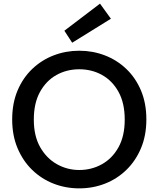

<svg xmlns="http://www.w3.org/2000/svg" viewBox="-20 -1026 872 1056"><path d="M416 10Q341 10 274.5 -16Q208 -42 157 -91.5Q106 -141 76.5 -211Q47 -281 47 -369Q47 -458 76.5 -528Q106 -598 157.5 -647Q209 -696 275.5 -721.5Q342 -747 416 -747Q490 -747 556.5 -721.5Q623 -696 674.5 -647Q726 -598 755.5 -528Q785 -458 785 -369Q785 -281 755.5 -211Q726 -141 675 -91.5Q624 -42 557.5 -16Q491 10 416 10ZM416 -91Q484 -91 541 -123Q598 -155 632 -216.5Q666 -278 666 -368Q666 -459 632 -520.5Q598 -582 541.5 -613.5Q485 -645 416 -645Q347 -645 290.5 -613.5Q234 -582 200 -520.5Q166 -459 166 -368Q166 -278 201 -216.5Q236 -155 293 -123Q350 -91 416 -91ZM377 -791 334 -857 530 -1006 590 -923Z"/></svg>

Font: Alata
Style: Regular
Weight: 400
Designer: Spyros Zevelakis, Eben Sorkin
Foundry: Spyros Zevelakis
Version: Version 1.005; ttfautohint (v1.8.4.7-5d5b)